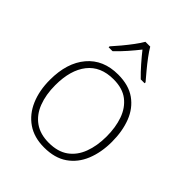

<svg xmlns="http://www.w3.org/2000/svg" viewBox="-217 -884 1015 1015"><g transform="rotate(45 290.5 -377.0)"><path d="M522 -265Q522 -186 496.5 -123.5Q471 -61 419.5 -25.5Q368 10 289 10Q214 10 162.5 -25.5Q111 -61 84.5 -123Q58 -185 58 -265Q58 -392 120.5 -466Q183 -540 294 -540Q373 -540 423.5 -504Q474 -468 498 -406Q522 -344 522 -265ZM98 -265Q98 -194 119 -139.5Q140 -85 182.5 -55Q225 -25 289 -25Q356 -25 398.5 -55.5Q441 -86 461.5 -140.5Q482 -195 482 -265Q482 -333 463 -387Q444 -441 403 -473Q362 -505 294 -505Q198 -505 148 -441.5Q98 -378 98 -265ZM309 -764Q321 -743 341.5 -715.5Q362 -688 384.5 -661Q407 -634 425 -613V-606H396Q369 -632 341 -664Q313 -696 291 -724Q269 -696 241 -664Q213 -632 185 -606H156V-613Q175 -634 197.5 -661Q220 -688 240.5 -715.5Q261 -743 273 -764Z"/></g></svg>

Font: Noto Sans Cham ExtraLight
Style: Regular
Weight: 250
Version: Version 2.002